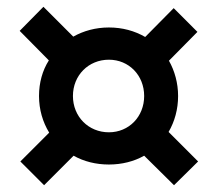

<svg xmlns="http://www.w3.org/2000/svg" viewBox="-20 -656 640 566"><path d="M564 -180 477 -267C495 -298 505 -334 505 -373C505 -411 495 -447 478 -477L562 -562L492 -632L408 -547C377 -565 341 -575 301 -575C262 -575 226 -565 196 -548L108 -636L38 -565L124 -478C105 -448 95 -412 95 -373C95 -333 106 -296 125 -265L40 -180L110 -110L197 -197C227 -180 263 -171 301 -171C339 -171 375 -180 405 -197L493 -110ZM301 -266C241 -266 195 -312 195 -373C195 -434 241 -480 301 -480C360 -480 405 -434 405 -373C405 -312 360 -266 301 -266Z"/></svg>

Font: Tekne LDO ExtraBold
Style: Regular
Weight: 800
Monospace: yes
Designer: Alessio Laiso, Mario Rullo, Paolo Rosset
Foundry: Alessio Laiso
Version: Version 1.000;hotconv 1.0.109;makeotfexe 2.5.65596